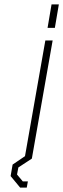

<svg xmlns="http://www.w3.org/2000/svg" viewBox="-20 -706 286 868"><path d="M195 -580 213 -686H246L228 -580ZM71 142 28 90 37 38 93 0 185 -523H218L124 11L63 51L57 83L83 114H106L101 142Z"/></svg>

Font: Tomorrow ExtraLight
Style: Italic
Weight: 275
Italic angle: -10°
Designer: Tony de Marco, Monica Rizzolli
Foundry: Just in Type
Version: Version 2.002